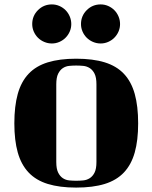

<svg xmlns="http://www.w3.org/2000/svg" viewBox="-20 -779 691 870"><path d="M45 -220Q45 -298 60.5 -353.5Q76 -409 109.5 -444.5Q143 -480 196.5 -496.5Q250 -513 325 -513Q401 -513 454.5 -496.5Q508 -480 541.5 -444.5Q575 -409 590.5 -353.5Q606 -298 606 -220Q606 -143 590.5 -88Q575 -33 541.5 2.5Q508 38 454.5 54.5Q401 71 325 71Q250 71 196.5 54.5Q143 38 109.5 2.5Q76 -33 60.5 -88Q45 -143 45 -220ZM417 -397Q417 -428 408.5 -445Q400 -462 386.5 -470.5Q373 -479 357 -480.5Q341 -482 325 -482Q310 -482 294 -480.5Q278 -479 265 -470.5Q252 -462 243.5 -445Q235 -428 235 -397V-45Q235 -14 243.5 3Q252 20 265 28.5Q278 37 294 38.5Q310 40 325 40Q341 40 357 38.5Q373 37 386.5 28.5Q400 20 408.5 3Q417 -14 417 -45ZM126 -670Q126 -707 152 -733Q178 -759 215 -759Q233 -759 249 -752Q265 -745 277 -733Q289 -721 296 -704.5Q303 -688 303 -670Q303 -652 296 -636Q289 -620 277 -608Q265 -596 249 -589Q233 -582 215 -582Q197 -582 180.5 -589Q164 -596 152 -608Q140 -620 133 -636Q126 -652 126 -670ZM347 -670Q347 -707 373 -733Q399 -759 436 -759Q454 -759 470 -752Q486 -745 498 -733Q510 -721 517 -704.5Q524 -688 524 -670Q524 -652 517 -636Q510 -620 498 -608Q486 -596 470 -589Q454 -582 436 -582Q418 -582 401.5 -589Q385 -596 373 -608Q361 -620 354 -636Q347 -652 347 -670Z"/></svg>

Font: Cafe24 ClassicType
Style: Regular
Weight: 400
Designer: Cafe24 thkim, hmlim, mnelim & 4IR
Foundry: Cafe24
Version: Version 1.000